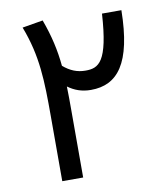

<svg xmlns="http://www.w3.org/2000/svg" viewBox="-75 -700 632 760"><g transform="rotate(-10 241.0 -320.0)"><path d="M114 -262V0H198V-271C198 -305 198 -337 197 -366C223 -347 252 -336 289 -336C396 -336 459 -412 462 -626H384C372 -433 334 -415 281 -415C248 -415 220 -426 192 -450C186 -513 173 -572 148 -640L65 -626C112 -504 114 -404 114 -262Z"/></g></svg>

Font: FiraGO Unicode
Style: Regular
Weight: 400
Designer: bBox Type
Foundry: bBox Type GmbH
Version: Version 1.001;PS 001.001;hotconv 1.0.88;makeotf.lib2.5.64775